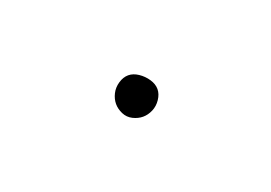

<svg xmlns="http://www.w3.org/2000/svg" viewBox="-27 -235 154 109"><g transform="rotate(-20 50.0 -180.5)"><path d="M38 -180Q38 -177 39.5 -174Q41 -171 44 -169.5Q47 -168 50 -168Q53 -168 56 -169.5Q59 -171 61 -174Q63 -177 63 -180Q63 -183 61 -186Q59 -189 56 -191Q53 -193 50 -193Q47 -193 44 -191Q41 -189 39.5 -186Q38 -183 38 -180Z"/></g></svg>

Font: Linefont Thin
Style: Regular
Weight: 100
Monospace: yes
Version: Version 3.002;gftools[0.9.33]